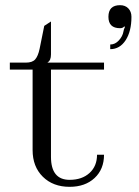

<svg xmlns="http://www.w3.org/2000/svg" viewBox="-20 -704 537 742"><path d="M488 -639Q488 -583 465.5 -548.5Q443 -514 406 -514V-532Q425 -532 439.5 -548Q454 -564 457 -582Q458 -590 463 -600L460 -602Q455 -595 444 -595Q399 -595 399 -639Q399 -684 444 -684Q464 -684 476 -671.5Q488 -659 488 -639ZM177 -435V-98Q177 -9 249 -9Q297 -9 326 -35.5Q355 -62 355 -106H382Q382 -50 345.5 -16Q309 18 249 18Q185 18 145.5 -21Q106 -60 106 -124V-435H18V-462H80Q105 -462 116 -474.5Q127 -487 133 -515L151 -604L177 -621V-494Q177 -470 164 -463V-462H382V-435Z"/></svg>

Font: Foglihten068fMac
Style: Regular
Weight: 500
Designer: gluk (gluksza@wp.pl)
Foundry: gluk (gluksza@wp.pl)
Version: Version 0.68